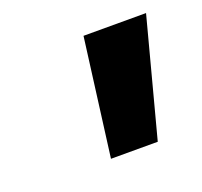

<svg xmlns="http://www.w3.org/2000/svg" viewBox="-59 -788 398 378"><g transform="rotate(-20 139.5 -599.0)"><path d="M279 -722 214 -476H116L148 -722Z"/></g></svg>

Font: MedMera Sans Semibold
Style: Italic
Weight: 600
Italic angle: -11°
Designer: Kasper Nordkvist
Foundry: UNCUT.wtf
Version: Version 1.300